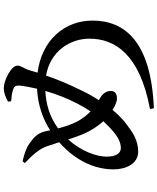

<svg xmlns="http://www.w3.org/2000/svg" viewBox="73 -894 853 1040"><g transform="rotate(-90 500.0 -373.5)"><path d="M528 -555C512 -499 488 -436 457 -377C445 -354 431 -331 417 -310C398 -328 380 -351 364 -379C346 -413 334 -451 325 -486C389 -532 455 -551 528 -555ZM472 -740C494 -739 514 -736 531 -731C548 -726 558 -720 557 -697C555 -672 549 -639 540 -600C446 -595 373 -566 315 -529L308 -560C297 -603 268 -623 243 -641C220 -658 184 -670 147 -678L137 -666C180 -626 213 -589 228 -547L250 -480C194 -431 103 -329 103 -185C103 -119 133 -52 199 -52C262 -52 307 -84 347 -115C373 -134 399 -159 425 -191C444 -179 467 -167 488 -167C512 -167 528 -178 528 -200C528 -232 504 -252 478 -265C495 -291 511 -319 526 -350C567 -433 592 -494 611 -551C742 -529 811 -422 811 -316C811 -180 729 -44 430 12L434 33C794 18 909 -124 909 -299C909 -452 802 -575 627 -597L640 -641C649 -672 665 -685 665 -706C665 -740 585 -780 543 -780C520 -780 494 -771 470 -757ZM265 -431C275 -400 286 -369 298 -342C313 -309 334 -273 364 -241C344 -219 324 -200 306 -185C277 -162 251 -146 218 -146C192 -146 172 -170 172 -223C172 -278 202 -362 265 -431Z"/></g></svg>

Font: Noto Serif CJK SC SemiBold
Style: Regular
Weight: 600
Designer: Ryoko NISHIZUKA 西塚涼子 (kana & ideographs); Frank Grießhammer (Latin, Greek & Cyrillic); Wenlong ZHANG 张文龙 (bopomofo); San
Foundry: Adobe
Version: Version 2.001;hotconv 1.1.0;makeotfexe 2.6.0